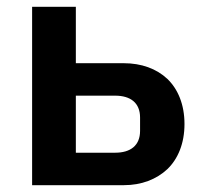

<svg xmlns="http://www.w3.org/2000/svg" viewBox="-20 -542 589 562"><path d="M74 -522H202V-357H342C394 -357 438 -341 470 -311C501 -281 520 -236 520 -179C520 -122 501 -77 470 -47C438 -17 394 0 343 0H74ZM317 -95C362 -95 390 -116 390 -159V-198C390 -241 362 -262 317 -262H202V-95Z"/></svg>

Font: Plexus Sans SemiBold
Style: Regular
Weight: 600
Version: Version 2.001;PS 002.001;hotconv 1.0.70;makeotf.lib2.5.58329